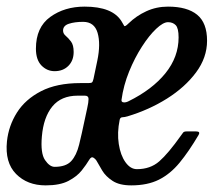

<svg xmlns="http://www.w3.org/2000/svg" viewBox="-25 -550 658 580"><path d="M-4 -123Q1 -170 26.2 -210Q51.5 -250 99 -274.5Q146.5 -299 217.5 -299H241.5Q250 -299 252.8 -301Q255.5 -303 257.5 -312L269 -367Q279.5 -417.5 269.8 -450.8Q260 -484 226 -484Q200.5 -484 183 -478.2Q165.5 -472.5 165.5 -457.5Q165.5 -448.5 173.5 -441.8Q181.5 -435 189.5 -424.5Q197.5 -414 197.5 -393Q197.5 -367 181.5 -351Q165.5 -335 140 -335Q117 -335 100.2 -352.2Q83.5 -369.5 83.5 -403Q83.5 -467.5 126.8 -498.8Q170 -530 230.5 -530Q315.5 -530 342.5 -485Q348 -475 350.2 -471.8Q352.5 -468.5 363 -479Q386.5 -502 417 -516Q447.5 -530 482.5 -530Q540.5 -530 570.5 -505.5Q600.5 -481 600.5 -427Q600.5 -376 567.2 -331.2Q534 -286.5 479.5 -252.2Q425 -218 360 -198.5Q351.5 -196 344.8 -195.8Q338 -195.5 336.5 -188Q328.5 -149 333.8 -115Q339 -81 354 -60Q369 -39 388.5 -39Q429 -39 456 -62.5Q483 -86 522 -141Q525.5 -146 528.2 -149.5Q531 -153 538.5 -153H567.5Q581 -153 575 -142.5Q545.5 -92.5 517.5 -58.5Q489.5 -24.5 455 -7.2Q420.5 10 371.5 10Q335.5 10 314.8 -3.8Q294 -17.5 283.8 -34.8Q273.5 -52 268 -62Q264.5 -69 257.5 -73.5Q250.5 -78 244 -66.5Q236 -53 221.8 -35Q207.5 -17 181.8 -3.5Q156 10 113 10Q57.5 10 23.5 -24.5Q-10.5 -59 -4 -123ZM363 -244Q435 -279.5 474.8 -328.8Q514.5 -378 514.5 -437Q514.5 -465 505.8 -474Q497 -483 482.5 -483Q468 -483 446.8 -463Q425.5 -443 403.8 -409.2Q382 -375.5 365 -333.8Q348 -292 342 -248Q341.5 -241.5 348.2 -240.8Q355 -240 363 -244ZM238.5 -223.5Q242.5 -241 242.5 -251Q242.5 -261 231.5 -261H209.5Q160 -261 133.2 -228.5Q106.5 -196 101.5 -138Q97 -87 111 -66.5Q125 -46 140 -46Q174 -46 190 -63.2Q206 -80.5 214 -113Q222 -145.5 231.5 -191Z"/></svg>

Font: Besley* Condensed
Style: Italic
Weight: 400
Width: 3
Italic angle: -13°
Designer: Owen Earl
Foundry: indestructible type*
Version: Version 3.000; ttfautohint (v1.8.3)